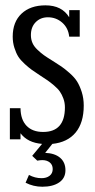

<svg xmlns="http://www.w3.org/2000/svg" viewBox="-20 -524 356 722"><path d="M294.9 -127Q294.9 -62.5 264.4 -25.6Q233.9 11.2 176.8 17.1L149.9 50.8Q186 52.2 206.1 69.3Q226.1 86.4 226.1 116.2Q226.1 146 202.4 162.1Q178.7 178.2 139.2 178.2Q105.5 178.2 76.2 163.1L88.9 133.8Q111.3 146 136.2 146Q154.8 146 166.5 137Q178.2 127.9 178.2 111.8Q178.2 95.7 167.2 86.9Q156.2 78.1 139.2 78.1Q131.8 78.1 120.1 80.1L101.1 62L138.2 17.1Q84 12.7 57.1 -22.9V0H17.1V-117.2H57.1Q57.6 -74.2 79.8 -51Q102.1 -27.8 142.1 -27.8Q224.1 -27.8 224.1 -120.1Q224.1 -137.7 218.5 -153.1Q212.9 -168.5 205.3 -179.4Q197.8 -190.4 183.3 -202.6Q168.9 -214.8 158.9 -221.7Q148.9 -228.5 130.9 -240.2Q110.8 -253.4 100.1 -261Q89.4 -268.6 73.2 -283.2Q57.1 -297.9 48.8 -311Q40.5 -324.2 34.2 -344Q27.8 -363.8 27.8 -386.2Q27.8 -441.4 61 -472.7Q94.2 -503.9 150.9 -503.9Q212.9 -503.9 240.2 -459V-485.8H279.8V-386.2H240.2Q236.8 -418.9 213.9 -439Q190.9 -459 160.2 -459Q132.3 -459 114.3 -440.7Q96.2 -422.4 96.2 -392.1Q96.2 -376 102.1 -362.5Q107.9 -349.1 121.1 -336.7Q134.3 -324.2 145.3 -316.4Q156.2 -308.6 176.8 -295.9Q198.7 -282.2 210.9 -273.9Q223.1 -265.6 241.7 -249.3Q260.3 -232.9 270 -217.3Q279.8 -201.7 287.4 -178Q294.9 -154.3 294.9 -127Z"/></svg>

Font: Margherita
Style: Regular
Weight: 400
Designer: James Puckett
Foundry: Dunwich Type Founders
Version: Version 1.008;hotconv 1.0.109;makeotfexe 2.5.65596